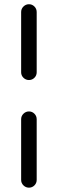

<svg xmlns="http://www.w3.org/2000/svg" viewBox="-20 -731 274 908"><path d="M153.5 120Q153.5 135 142.8 145.8Q132 156.5 117 156.5Q102 156.5 91 145.8Q80 135 80 120V-167Q80 -182.5 91 -193.2Q102 -204 117 -204Q132 -204 142.8 -193.2Q153.5 -182.5 153.5 -167ZM153.5 -389Q153.5 -374 142.8 -363.2Q132 -352.5 117 -352.5Q102 -352.5 91 -363.2Q80 -374 80 -389V-674Q80 -689.5 91 -700.2Q102 -711 117 -711Q132 -711 142.8 -700.2Q153.5 -689.5 153.5 -674Z"/></svg>

Font: Jura Light SemiBold
Style: Regular
Weight: 600
Version: Version 5.106